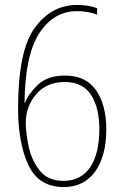

<svg xmlns="http://www.w3.org/2000/svg" viewBox="-20 -743 497 775"><path d="M237 12Q319 12 364 -50.5Q409 -113 409 -221Q409 -320 367.5 -379Q326 -438 243 -438Q171 -438 132 -400Q93 -362 81 -328H79Q81 -521 139 -609.5Q197 -698 291 -698Q335 -698 372 -684V-710Q337 -723 291 -723Q188 -723 120.5 -631Q53 -539 53 -305Q53 -166 94.5 -77Q136 12 237 12ZM84 -248Q84 -313 126 -362.5Q168 -412 241 -412Q314 -412 347.5 -360Q381 -308 381 -222Q381 -123 344 -68Q307 -13 236 -13Q173 -13 140 -55Q107 -97 95.5 -152.5Q84 -208 84 -248Z"/></svg>

Font: Noto Sans Display SemiCondensed Thin
Style: Regular
Weight: 250
Width: 4
Designer: Monotype Design team
Foundry: Monotype Imaging Inc.
Version: 1.000